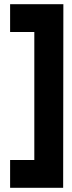

<svg xmlns="http://www.w3.org/2000/svg" viewBox="-20 -769 340 912"><path d="M28 -617V-749H281L280 123H28V-9H143V-617Z"/></svg>

Font: TypoPRO Titillium Text
Style: 999 wt
Weight: 900
Designer: Accademia di Belle Arti di Urbino and others
Foundry: Accademia di Belle Arti di Urbino and others.
Version: Version 25.000